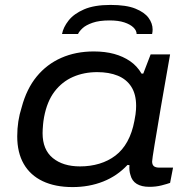

<svg xmlns="http://www.w3.org/2000/svg" viewBox="-20 -748 750 780"><path d="M275 12Q204 12 153.5 -12Q103 -36 76.5 -82Q50 -128 50 -194Q50 -226 54.5 -255Q59 -284 68 -312Q88 -387 129 -437Q170 -487 229 -513Q288 -539 361 -539Q407 -539 443.5 -529Q480 -519 508.5 -499.5Q537 -480 555 -449H562L592 -527H671L650 -407Q641 -358 633.5 -312.5Q626 -267 619.5 -228.5Q613 -190 608 -160.5Q603 -131 600.5 -113Q598 -95 598 -92Q598 -79 605 -73Q612 -67 628 -67H683L671 -5Q660 -1 637 5Q614 11 587 11Q555 11 535.5 -1Q516 -13 510 -37Q507 -46 506 -56Q505 -66 506 -77L498 -78Q456 -33 399 -10.5Q342 12 275 12ZM305 -72Q347 -72 383.5 -83Q420 -94 449 -116Q478 -138 497.5 -173.5Q517 -209 526 -257Q529 -272 530.5 -283Q532 -294 532.5 -302.5Q533 -311 533 -318Q533 -365 513.5 -395.5Q494 -426 458.5 -440.5Q423 -455 375 -455Q321 -455 276.5 -435.5Q232 -416 201.5 -376Q171 -336 159 -272Q156 -255 155 -243Q154 -231 153.5 -223Q153 -215 153 -207Q153 -140 194.5 -106Q236 -72 305 -72ZM429 -728Q493 -728 530 -713Q567 -698 583.5 -675.5Q600 -653 600 -628Q600 -624 599.5 -619.5Q599 -615 598 -610H535Q535 -624 522 -636.5Q509 -649 485 -657Q461 -665 425 -665Q383 -665 356 -655.5Q329 -646 315.5 -633.5Q302 -621 297 -610H232Q237 -637 258.5 -664.5Q280 -692 321.5 -710Q363 -728 429 -728Z"/></svg>

Font: Archivo Expanded
Style: Italic
Weight: 400
Width: 7
Italic angle: -10°
Designer: Hector Gatti
Foundry: Omnibus-Type
Version: Version 2.001